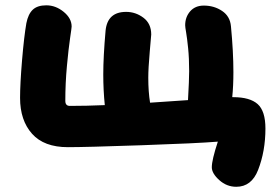

<svg xmlns="http://www.w3.org/2000/svg" viewBox="-20 -530 1036 729"><path d="M877 179.2Q840.8 179.2 812.5 153.8Q784.2 128.4 784.2 105Q784.2 77.6 807.1 7.8Q729.5 14.2 516.8 21.5Q304.2 28.8 237.8 28.8Q147 28.8 101.6 -22.2Q56.2 -73.2 56.2 -158.2Q56.2 -210.9 63.7 -301Q71.3 -391.1 80.1 -441.9Q86.9 -476.6 104.5 -493.2Q122.1 -509.8 155.8 -509.8Q191.4 -509.8 221.7 -485.1Q252 -460.4 252 -429.2Q252 -424.8 246.1 -385Q240.2 -345.2 234.1 -279.5Q228 -213.9 228 -147Q228 -127.9 245.1 -127.9Q307.6 -127.9 377.9 -130.9Q372.1 -188 372.1 -247.1Q372.1 -314.9 380.9 -414.1Q388.2 -484.9 459 -484.9Q495.1 -484.9 524.7 -462.6Q554.2 -440.4 554.2 -398.9Q554.2 -397.9 548.6 -334Q543 -270 543 -234.9Q543 -182.1 549.8 -140.1Q580.1 -142.1 633.5 -145.8Q687 -149.4 693.8 -149.9Q698.2 -227.1 698.2 -259.8Q698.2 -308.6 694.3 -346.9Q690.4 -385.3 686.8 -406.2Q683.1 -427.2 683.1 -434.1Q683.1 -465.3 702.1 -487.1Q721.2 -508.8 753.9 -508.8Q793 -508.8 823.2 -488.5Q853.5 -468.3 856.9 -430.2Q866.2 -333.5 866.2 -255.9Q866.2 -204.1 861.8 -161.1H865.2Q928.7 -161.1 958.3 -134.8Q987.8 -108.4 987.8 -42Q987.8 43.9 960 115.2Q935.1 179.2 877 179.2Z"/></svg>

Font: Shantell Sans Bouncy
Style: Regular
Weight: 800
Designer: Stephen Nixon, Anya Danilova, Shantell Martin
Foundry: Arrow Type
Version: Version 1.006;[9816181b4]